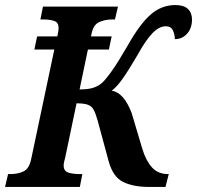

<svg xmlns="http://www.w3.org/2000/svg" viewBox="-41 -740 780 760"><path d="M-21 0 -9 -51H2Q29 -51 52 -61.5Q75 -72 83 -113L174 -544H95L106 -596H186Q191 -619 191 -629Q191 -651 174 -657Q157 -663 130 -663H119L129 -714H426L414 -663H403Q374 -663 350.5 -652Q327 -641 320 -600L319 -596H401L390 -544H307L274 -386Q309 -386 329.5 -393Q350 -400 364 -413Q379 -427 403 -461Q427 -495 464 -559Q513 -646 556 -683Q599 -720 653 -720Q687 -720 703 -704.5Q719 -689 719 -663Q719 -628 699.5 -606.5Q680 -585 651 -585Q651 -603 643.5 -619.5Q636 -636 615 -636Q588 -636 561 -607Q534 -578 505 -525Q470 -465 445.5 -430Q421 -395 401 -381Q449 -374 480 -293L522 -152Q536 -105 560 -78Q584 -51 624 -51H627L614 0H550Q486 0 446 -20Q406 -40 389 -102L346 -261Q338 -290 330 -305Q322 -320 306.5 -325.5Q291 -331 262 -331L217 -116Q215 -109 213 -100.5Q211 -92 211 -85Q211 -63 229 -57Q247 -51 274 -51H285L275 0Z"/></svg>

Font: Noto Serif Condensed
Style: Bold Italic
Weight: 700
Width: 3
Italic angle: -12°
Designer: Monotype Design Team
Foundry: Monotype Imaging Inc.
Version: Version 2.014